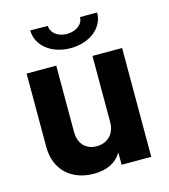

<svg xmlns="http://www.w3.org/2000/svg" viewBox="-106 -785 771 876"><g transform="rotate(-15 279.0 -346.5)"><path d="M276 -574C367 -574 434 -628 434 -700H353C353 -666 320 -641 276 -641C234 -641 201 -666 201 -699L118 -700C118 -628 185 -574 276 -574ZM362 -514V-201C362 -147 327 -111 275 -111C222 -111 191 -147 191 -201V-514H51V-168C51 -53 131 7 229 7C293 7 336 -15 362 -58V0H502V-514Z"/></g></svg>

Font: Arthouse Owned
Style: Bold
Weight: 700
Designer: Jeremy Tribby
Foundry: Tribby Type
Version: Version 1.000;PS 001.000;hotconv 1.0.88;makeotf.lib2.5.64775